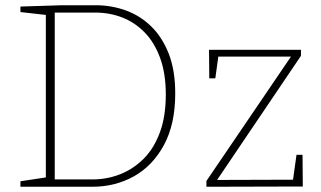

<svg xmlns="http://www.w3.org/2000/svg" viewBox="-20 -713 1226 733"><path d="M345 -693Q405 -693 459.5 -673.5Q514 -654 556.5 -613Q599 -572 624 -508.5Q649 -445 649 -356Q649 -239 606 -159.5Q563 -80 491.5 -40Q420 0 332 0H58V-21L164 -37L155 -26V-666L164 -655L58 -667V-688L217 -693ZM333 -28Q388 -28 438 -47.5Q488 -67 527.5 -106Q567 -145 590 -206.5Q613 -268 613 -352Q613 -433 591 -492.5Q569 -552 531.5 -590Q494 -628 446 -646.5Q398 -665 343 -665H180L189 -674V-19L180 -28ZM1135 -122 1136 -1 768 0V-22L1097 -506L1103 -497H802L815 -508L802 -414H779L778 -523H1129V-500L802 -16L798 -26L1110 -27L1097 -15L1112 -122Z"/></svg>

Font: Bitter Thin ExtraLight
Style: Regular
Weight: 250
Version: Version 2.002